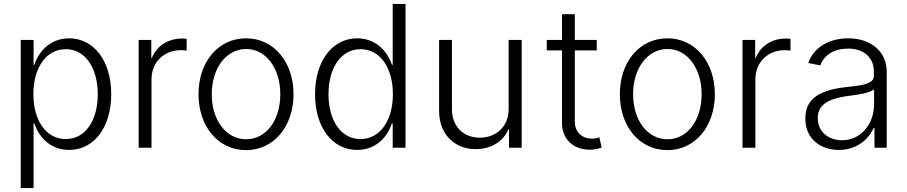

<svg xmlns="http://www.w3.org/2000/svg" viewBox="-20 -748 4593 972"><path d="M85 204H150V-123H154C181 -44 243 11 330 11C456 11 543 -103 543 -271C543 -441 454 -554 330 -554C243 -554 180 -498 154 -420H150V-546H85ZM149 -271C149 -403 212 -499 313 -499C413 -499 475 -402 475 -271C475 -141 414 -44 313 -44C211 -44 149 -142 149 -271Z M682 0H747V-346C747 -433 810 -494 896 -494C907 -494 917 -493 925 -492V-551C917 -552 911 -553 902 -553C832 -553 774 -517 749 -455H746V-546H682Z M1226 12C1366 12 1466 -108 1466 -271C1466 -434 1366 -554 1226 -554C1084 -554 985 -434 985 -271C985 -108 1084 12 1226 12ZM1052 -271C1052 -402 1125 -500 1226 -500C1327 -500 1399 -402 1399 -271C1399 -140 1328 -43 1226 -43C1124 -43 1052 -140 1052 -271Z M1788 11C1875 11 1937 -44 1964 -123H1968V0H2033V-728H1968V-420H1964C1938 -498 1875 -554 1788 -554C1664 -554 1575 -441 1575 -271C1575 -103 1662 11 1788 11ZM1643 -271C1643 -402 1705 -499 1805 -499C1906 -499 1969 -403 1969 -271C1969 -142 1907 -44 1805 -44C1704 -44 1643 -141 1643 -271Z M2555 -195C2555 -109 2493 -51 2409 -51C2325 -51 2268 -109 2268 -194V-546H2203V-185C2203 -71 2279 7 2388 7C2466 7 2528 -32 2553 -92H2557V0H2621V-546H2555Z M2825 -676V-546H2748V-493H2825V-126C2825 -42 2884 10 2966 10C2987 10 3005 6 3026 -1L3014 -53C3002 -48 2990 -46 2976 -46C2929 -46 2890 -77 2890 -132V-493H3001V-546H2890V-676Z M3359 12C3499 12 3599 -108 3599 -271C3599 -434 3499 -554 3359 -554C3217 -554 3118 -434 3118 -271C3118 -108 3217 12 3359 12ZM3185 -271C3185 -402 3258 -500 3359 -500C3460 -500 3532 -402 3532 -271C3532 -140 3461 -43 3359 -43C3257 -43 3185 -140 3185 -271Z M3739 0H3804V-346C3804 -433 3867 -494 3953 -494C3964 -494 3974 -493 3982 -492V-551C3974 -552 3968 -553 3959 -553C3889 -553 3831 -517 3806 -455H3803V-546H3739Z M4227 11C4308 11 4371 -32 4403 -100H4407V0H4469V-386C4469 -486 4390 -554 4274 -554C4173 -554 4097 -504 4072 -429L4133 -417C4152 -471 4205 -502 4273 -502C4353 -502 4404 -457 4404 -386V-363C4404 -323 4343 -315 4262 -307C4112 -290 4057 -237 4057 -148C4057 -44 4134 11 4227 11ZM4120 -150C4120 -211 4161 -248 4279 -263C4332 -269 4380 -278 4405 -295V-221C4405 -113 4332 -38 4243 -38C4173 -38 4120 -82 4120 -150Z"/></svg>

Font: Wafeq Light
Style: Regular
Weight: 300
Designer: Rasmus Andersson & Azza Alameddine
Foundry: Google & TypeTogether
Version: Version 3.000;January 28, 2025;FontCreator 15.0.0.3014 64-bi